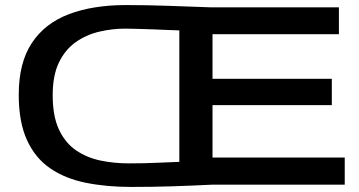

<svg xmlns="http://www.w3.org/2000/svg" viewBox="-20 -729 1419 758"><path d="M1341 0H819Q737 4 661 6.5Q585 9 497 9Q400 9 318.5 -7.5Q237 -24 178 -64.5Q119 -105 86.5 -176Q54 -247 54 -355Q54 -481 105.5 -559Q157 -637 252 -673Q347 -709 477 -709Q561 -709 644.5 -706Q728 -703 813 -700H1318V-594H819V-418H1290V-314H819V-107H1341ZM688 -90V-609Q674 -609 646 -610.5Q618 -612 585.5 -613Q553 -614 523.5 -615Q494 -616 475 -616Q423 -616 372 -604Q321 -592 279.5 -563Q238 -534 213 -483Q188 -432 188 -353Q188 -270 213 -217Q238 -164 281 -135Q324 -106 377.5 -95Q431 -84 489 -84Q548 -84 602.5 -86.5Q657 -89 688 -90Z"/></svg>

Font: Georama Extended Medium
Style: Regular
Weight: 500
Width: 7
Designer: Jean-Baptiste Levee
Foundry: Production Type
Version: Version 1.000